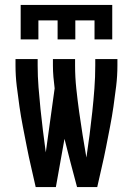

<svg xmlns="http://www.w3.org/2000/svg" viewBox="-20 -760 540 780"><path d="M125 0Q116 -41 106.5 -81.5Q97 -122 89 -163Q81 -204 73 -245Q65 -286 59 -327.5Q53 -369 48 -410.5Q43 -452 43 -494V-520H133V-494Q133 -450 136.5 -405.5Q140 -361 144.5 -317Q149 -273 154.5 -229Q160 -185 166 -141L202 -401Q199 -424 197 -447.5Q195 -471 195 -494V-520H285V-494Q285 -447 290 -400Q295 -353 301.5 -306Q308 -259 315.5 -212.5Q323 -166 331 -120Q338 -166 344 -213Q350 -260 355 -306.5Q360 -353 363.5 -400Q367 -447 367 -494V-520H457V-494Q457 -452 452 -410.5Q447 -369 441 -327.5Q435 -286 427 -245Q419 -204 411 -163Q403 -122 393.5 -81.5Q384 -41 375 0H293Q280 -49 267 -98Q254 -147 242 -196L207 0ZM64 -600V-740H436V-600H364V-677H286V-600H214V-677H136V-600Z"/></svg>

Font: Iosevka Bendy Medium
Style: Regular
Weight: 500
Monospace: yes
Designer: Belleve Invis
Foundry: Belleve Invis
Version: Version 30.1.2